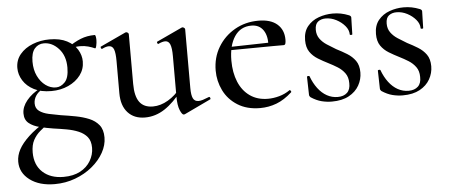

<svg xmlns="http://www.w3.org/2000/svg" viewBox="-47 -506 2111 896"><g transform="rotate(-5 1008.0 -58.0)"><path d="M176 282Q104 282 59.5 248.5Q15 215 15 163Q15 134 30 106Q45 78 77 48Q109 18 160 -13L170 -2Q150 12 130.5 28.5Q111 45 98.5 68Q86 91 86 126Q86 185 122.5 218.5Q159 252 220 252Q266 252 298 235Q330 218 347 189Q364 160 364 128Q364 96 349 77.5Q334 59 309 48.5Q284 38 253.5 32.5Q223 27 193 23Q161 18 130 10.5Q99 3 79 -13Q59 -29 59 -59Q59 -90 83 -119.5Q107 -149 148 -170L156 -164Q136 -153 125.5 -136.5Q115 -120 115 -101Q115 -78 132 -65.5Q149 -53 176 -47Q203 -41 232 -36Q267 -31 301 -24.5Q335 -18 363 -6.5Q391 5 408.5 26.5Q426 48 426 85Q426 121 406.5 156Q387 191 352.5 219.5Q318 248 272.5 265Q227 282 176 282ZM198 -152Q150 -152 117 -169Q84 -186 66.5 -214Q49 -242 49 -273Q49 -310 71.5 -337Q94 -364 131 -378.5Q168 -393 210 -393Q259 -393 291.5 -376Q324 -359 340 -332.5Q356 -306 356 -277Q356 -241 335 -213Q314 -185 278 -168.5Q242 -152 198 -152ZM221 -167Q244 -167 263 -187Q282 -207 282 -255Q282 -310 251.5 -343.5Q221 -377 182 -377Q156 -377 139 -357.5Q122 -338 122 -296Q122 -258 136 -229Q150 -200 172.5 -183.5Q195 -167 221 -167ZM294 -316 295 -349Q326 -371 356 -383Q386 -395 422 -395Q425 -395 426.5 -387.5Q428 -380 428 -371Q428 -359 425 -345Q422 -331 418 -333Q405 -339 387.5 -344Q370 -349 349 -349Q337 -349 325.5 -347Q314 -345 302 -341Z M623 9Q572 9 542.5 -23.5Q513 -56 513 -114V-265Q513 -303 506.5 -320Q500 -337 483 -337Q470 -337 452 -328Q448 -326 445.5 -332Q443 -338 447 -339L565 -394Q567 -395 569 -395Q573 -395 577 -392Q581 -389 581 -385V-152Q581 -94 601.5 -66.5Q622 -39 664 -39Q700 -39 735.5 -60Q771 -81 796 -115L801 -104Q759 -48 715.5 -19.5Q672 9 623 9ZM845 -385V-110Q845 -76 852.5 -61Q860 -46 878 -46Q887 -46 898.5 -49.5Q910 -53 927 -60Q931 -62 933.5 -56.5Q936 -51 933 -49L809 10Q807 11 804 11Q796 11 786.5 -11.5Q777 -34 777 -76V-265Q777 -303 770 -320Q763 -337 747 -337Q734 -337 715 -328Q712 -326 709.5 -332Q707 -338 711 -339L829 -394Q831 -395 833 -395Q836 -395 840.5 -392Q845 -389 845 -385Z M1162 12Q1100 12 1056.5 -15.5Q1013 -43 991.5 -87Q970 -131 970 -180Q970 -241 999 -289.5Q1028 -338 1077.5 -366.5Q1127 -395 1189 -395Q1246 -395 1276.5 -368.5Q1307 -342 1307 -296Q1307 -285 1305 -278Q1303 -271 1296 -271H1225Q1229 -319 1210 -347Q1191 -375 1154 -375Q1103 -375 1075 -333Q1047 -291 1047 -220Q1047 -164 1065 -120.5Q1083 -77 1118 -52.5Q1153 -28 1202 -28Q1228 -28 1255 -35.5Q1282 -43 1305 -59Q1307 -61 1310.5 -56.5Q1314 -52 1312 -49Q1276 -16 1239 -2Q1202 12 1162 12ZM1024 -269 1023 -284 1248 -289V-271Z M1452 -329Q1452 -305 1464.5 -287.5Q1477 -270 1497 -257Q1517 -244 1539 -231Q1565 -218 1588.5 -203.5Q1612 -189 1627 -168Q1642 -147 1642 -113Q1642 -81 1626 -52.5Q1610 -24 1578 -6.5Q1546 11 1498 11Q1474 11 1450 5Q1426 -1 1400 -18Q1398 -20 1396 -23Q1394 -26 1394 -30L1392 -114Q1392 -117 1397.5 -117.5Q1403 -118 1404 -116Q1416 -83 1434.5 -58.5Q1453 -34 1476.5 -21Q1500 -8 1527 -8Q1555 -8 1571 -23Q1587 -38 1586 -68Q1586 -96 1572.5 -114.5Q1559 -133 1539 -145.5Q1519 -158 1497 -169Q1473 -181 1450 -195Q1427 -209 1412.5 -230Q1398 -251 1398 -285Q1398 -325 1418.5 -350Q1439 -375 1471 -386.5Q1503 -398 1537 -398Q1557 -398 1575 -394.5Q1593 -391 1613 -383Q1622 -379 1622 -372Q1622 -354 1621 -335Q1620 -316 1620 -294Q1620 -291 1614 -291Q1608 -291 1608 -294Q1608 -315 1592 -334Q1576 -353 1552 -365.5Q1528 -378 1502 -378Q1481 -378 1466.5 -367Q1452 -356 1452 -329Z M1784 -329Q1784 -305 1796.5 -287.5Q1809 -270 1829 -257Q1849 -244 1871 -231Q1897 -218 1920.5 -203.5Q1944 -189 1959 -168Q1974 -147 1974 -113Q1974 -81 1958 -52.5Q1942 -24 1910 -6.5Q1878 11 1830 11Q1806 11 1782 5Q1758 -1 1732 -18Q1730 -20 1728 -23Q1726 -26 1726 -30L1724 -114Q1724 -117 1729.5 -117.5Q1735 -118 1736 -116Q1748 -83 1766.5 -58.5Q1785 -34 1808.5 -21Q1832 -8 1859 -8Q1887 -8 1903 -23Q1919 -38 1918 -68Q1918 -96 1904.5 -114.5Q1891 -133 1871 -145.5Q1851 -158 1829 -169Q1805 -181 1782 -195Q1759 -209 1744.5 -230Q1730 -251 1730 -285Q1730 -325 1750.5 -350Q1771 -375 1803 -386.5Q1835 -398 1869 -398Q1889 -398 1907 -394.5Q1925 -391 1945 -383Q1954 -379 1954 -372Q1954 -354 1953 -335Q1952 -316 1952 -294Q1952 -291 1946 -291Q1940 -291 1940 -294Q1940 -315 1924 -334Q1908 -353 1884 -365.5Q1860 -378 1834 -378Q1813 -378 1798.5 -367Q1784 -356 1784 -329Z"/></g></svg>

Font: Cormorant Light Medium
Style: Regular
Weight: 500
Version: Version 4.000